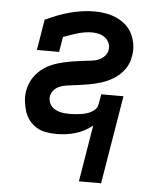

<svg xmlns="http://www.w3.org/2000/svg" viewBox="-53 -584 706 836"><g transform="rotate(5 300.0 -166.5)"><path d="M323 205 364 -43Q348 -29 328.5 -19Q309 -9 288.5 -3Q268 3 248 5.5Q228 8 207 8Q184 8 161 4Q138 0 119.5 -11.5Q101 -23 87.5 -40.5Q74 -58 67.5 -79Q61 -100 58.5 -123Q56 -146 60 -169Q63 -184 68.5 -198.5Q74 -213 82.5 -226Q91 -239 102.5 -250.5Q114 -262 127 -271Q140 -280 154.5 -286.5Q169 -293 183.5 -297.5Q198 -302 213 -305.5Q228 -309 243 -311.5Q258 -314 273 -316Q288 -318 303 -320Q318 -322 333 -323.5Q348 -325 362.5 -331Q377 -337 388.5 -349Q400 -361 402 -376Q405 -391 399 -405.5Q393 -420 381.5 -429Q370 -438 355 -442Q340 -446 325 -446Q294 -446 262 -436.5Q230 -427 199 -415L188 -349H91L113 -483Q139 -495 165.5 -505.5Q192 -516 218.5 -523Q245 -530 272.5 -534Q300 -538 327 -538Q352 -538 377 -533.5Q402 -529 424 -519Q446 -509 464 -493Q482 -477 492.5 -455.5Q503 -434 507 -409Q511 -384 506 -359Q504 -344 498.5 -329.5Q493 -315 484 -302Q475 -289 463.5 -278Q452 -267 439 -258.5Q426 -250 411.5 -243.5Q397 -237 382.5 -232.5Q368 -228 353 -224.5Q338 -221 323.5 -218.5Q309 -216 294 -214Q279 -212 264 -210Q249 -208 234 -206Q219 -204 204.5 -198.5Q190 -193 179 -181Q168 -169 165 -154Q163 -143 166 -131.5Q169 -120 176 -111.5Q183 -103 192.5 -97.5Q202 -92 213 -89Q224 -86 235.5 -85Q247 -84 259 -84Q270 -84 281.5 -85Q293 -86 304 -87.5Q315 -89 326.5 -92Q338 -95 349 -100.5Q360 -106 368.5 -115Q377 -124 379 -136L387 -181H484L420 205Z"/></g></svg>

Font: Iosevka Curly Slab SmBdEx
Style: Italic
Weight: 600
Width: 7
Italic angle: -9°
Monospace: yes
Designer: Belleve Invis
Foundry: Belleve Invis
Version: Version 11.1.0; ttfautohint (v1.8.3)